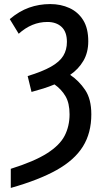

<svg xmlns="http://www.w3.org/2000/svg" viewBox="-20 -744 519 944"><path d="M33 180V86Q148 50 211 10Q274 -30 298 -77Q322 -124 322 -182Q322 -237 302 -271Q282 -305 248 -329Q222 -318 193.5 -309Q165 -300 135 -292L116 -370Q188 -392 230.5 -416Q273 -440 291 -469.5Q309 -499 309 -538Q309 -587 283 -611.5Q257 -636 213 -636Q136 -636 72 -578L28 -650Q74 -689 123 -706.5Q172 -724 227 -724Q279 -724 321.5 -704.5Q364 -685 389 -645Q414 -605 414 -541Q414 -486 390 -445Q366 -404 325 -376Q368 -347 398.5 -302Q429 -257 429 -182Q429 -90 387.5 -23.5Q346 43 258.5 92Q171 141 33 180Z"/></svg>

Font: Avrile Sans Condensed Medium
Style: Regular
Weight: 500
Width: 3
Designer: Monotype Design Team
Foundry: Monotype Imaging Inc.
Version: Version 2.001;September 10, 2019;FontCreator 11.5.0.2425 64-